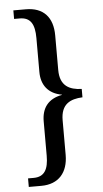

<svg xmlns="http://www.w3.org/2000/svg" viewBox="-60 -797 515 962"><g transform="rotate(-5 198.0 -316.0)"><path d="M45 128H108C196 128 243 72 243 -16V-190C243 -272 291 -293 352 -296V-338C291 -340 243 -362 243 -443V-617C243 -708 196 -760 108 -760H45V-717H73C128 -717 148 -681 148 -612V-441C148 -376 182 -330 251 -318V-317C180 -304 148 -259 148 -193V-20C148 48 128 85 73 85H45Z"/></g></svg>

Font: Noto Serif Ethiopic SemiCondensed
Style: Regular
Weight: 400
Width: 4
Designer: Monotype Design Team
Foundry: Monotype Imaging Inc.
Version: Version 2.102